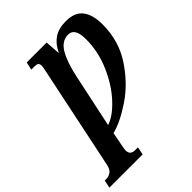

<svg xmlns="http://www.w3.org/2000/svg" viewBox="-329 -865 1246 1246"><g transform="rotate(-45 294.0 -242.0)"><path d="M-54 186H-36Q-17 186 2.5 172.5Q22 159 29 122L174 -572Q184 -618 184 -628Q184 -649 174.5 -654.5Q165 -660 146 -660H118L130 -714H313L320 -612H322Q347 -666 389 -695Q431 -724 499 -724Q580 -724 616.5 -676.5Q653 -629 653 -541Q653 -389 574.5 -271Q496 -153 391 -82.5Q286 -12 204 9L186 102Q180 132 180 142Q180 167 192.5 176.5Q205 186 220 186H251L240 240H-65ZM509 -549Q509 -652 448 -652Q389 -652 353 -591Q317 -530 293 -415L216 -53Q279 -73 347.5 -147Q416 -221 462.5 -328Q509 -435 509 -549Z"/></g></svg>

Font: Noto Serif CondExtraBold
Style: Italic
Weight: 800
Width: 3
Italic angle: -12°
Designer: Monotype Design Team
Foundry: Monotype Imaging Inc.
Version: Version 1.001